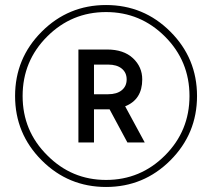

<svg xmlns="http://www.w3.org/2000/svg" viewBox="-20 -732 844 764"><path d="M146 -606Q252 -712 402 -712Q552 -712 658 -606Q764 -500 764 -350Q764 -200 658 -94Q552 12 402 12Q252 12 146 -94Q40 -200 40 -350Q40 -500 146 -606ZM168 -114Q265 -16 402 -16Q539 -16 636.5 -113.5Q734 -211 734 -350Q734 -489 636.5 -586.5Q539 -684 402 -684Q265 -684 167.5 -586.5Q70 -489 70 -350Q70 -211 168 -114ZM546 -416Q546 -336 478 -309L556 -165H487L416 -297H406H354V-165H292V-535H406Q472 -535 509 -500.5Q546 -466 546 -416ZM354 -475V-357H410Q445 -357 464.5 -373Q484 -389 484 -416Q484 -443 464.5 -459Q445 -475 410 -475Z"/></svg>

Font: IngvarSans
Style: Regular
Weight: 400
Version: Version 1.000